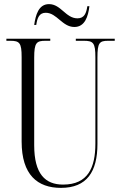

<svg xmlns="http://www.w3.org/2000/svg" viewBox="-20 -902 589 932"><path d="M341 -771C392 -771 408 -822 414 -872H404C399 -839 390 -813 356 -813C299 -813 276 -882 218 -882C167 -882 153 -829 146 -781H156C161 -816 171 -840 202 -840C256 -840 282 -771 341 -771ZM276 10C402 10 453 -69 453 -203V-622C453 -694 462 -704 505 -704H537V-714H348V-704H387C433 -704 443 -694 443 -624V-205C443 -88 407 -6 286 -6C200 -6 146 -57 146 -197V-622C146 -695 157 -704 201 -704H224V-714H11V-704H30C75 -704 85 -694 85 -625V-215C85 -53 162 10 276 10Z"/></svg>

Font: Noto Serif Display ExtraCondensed Light
Style: Regular
Weight: 300
Width: 2
Designer: Monotype Design Team
Foundry: Monotype Imaging Inc.
Version: Version 2.009